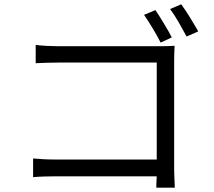

<svg xmlns="http://www.w3.org/2000/svg" viewBox="-20 -836 996 893"><path d="M727 -638Q712 -668 690 -704.5Q668 -741 650 -767L703 -789Q711 -777 721.5 -760.5Q732 -744 742.5 -726.5Q753 -709 762.5 -692.5Q772 -676 779 -662ZM790 -55Q790 -29 791.5 -1.5Q793 26 793 37H707Q707 29 707.5 15Q708 1 709 -16H242Q213 -16 183.5 -15Q154 -14 134 -12V-99Q153 -97 181.5 -95.5Q210 -94 240 -94H709V-545H251Q225 -545 194 -544Q163 -543 146 -542V-627Q170 -624 198.5 -622.5Q227 -621 250 -621H721Q739 -621 758.5 -621.5Q778 -622 792 -623Q791 -606 790.5 -586Q790 -566 790 -549ZM823 -816Q832 -804 842.5 -788Q853 -772 863.5 -755Q874 -738 884 -721Q894 -704 902 -690L848 -666Q832 -696 811 -732.5Q790 -769 771 -794Z"/></svg>

Font: Kinto Sans
Style: Regular
Weight: 400
Designer: Authors: Ryoko NISHIZUKA  (kana & ideographs); Paul D. Hunt (Latin, Greek & Cyrillic); Wenlong ZHANG  (bopomofo); Sandol
Foundry: Adobe Systems Incorporated, ookami Inc.
Version: Version 0.001